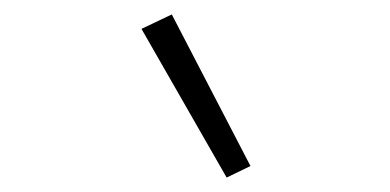

<svg xmlns="http://www.w3.org/2000/svg" viewBox="-20 -804 540 266"><path d="M294 -558 176 -764 218 -784 327 -574Z"/></svg>

Font: Iosevka Aile XLt Obl
Style: Regular
Weight: 200
Italic angle: -9°
Designer: Belleve Invis
Foundry: Belleve Invis
Version: Version 31.1.0; ttfautohint (v1.8.4)